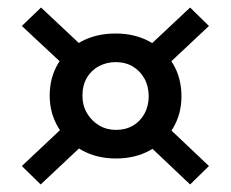

<svg xmlns="http://www.w3.org/2000/svg" viewBox="-20 -464 613 510"><path d="M288 -43Q237 -43 197.5 -65Q158 -87 135 -125Q112 -163 112 -210Q112 -258 134.5 -295.5Q157 -333 196.5 -354Q236 -375 287 -375Q338 -375 377.5 -353.5Q417 -332 439.5 -294.5Q462 -257 462 -208Q462 -161 439.5 -123.5Q417 -86 378 -64.5Q339 -43 288 -43ZM88 26 38 -23 172 -149 220 -98ZM172 -270 38 -395 89 -444 219 -322ZM288 -119Q314 -119 333.5 -130.5Q353 -142 364 -162.5Q375 -183 375 -208Q375 -235 363.5 -255.5Q352 -276 332.5 -287.5Q313 -299 287 -299Q263 -299 242.5 -288Q222 -277 210.5 -257Q199 -237 199 -210Q199 -184 211 -163.5Q223 -143 243 -131Q263 -119 288 -119ZM485 26 352 -100 403 -148 535 -23ZM406 -274 357 -324 485 -444 535 -395Z"/></svg>

Font: Ysabeau SC SemiBold
Style: Regular
Weight: 600
Designer: Christian Thalmann (Catharsis Fonts)
Version: Version 2.001;gftools[0.9.30]; featfreeze: smcp